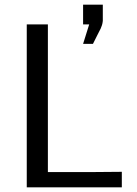

<svg xmlns="http://www.w3.org/2000/svg" viewBox="-20 -798 582 818"><path d="M94 0V-694H184V-65H379L499 -66V0ZM334 -611 360 -694H334V-778H418V-709Q417 -699 414.5 -691Q412 -683 409 -676.5Q406 -670 396 -651Q386 -632 376 -611Z"/></svg>

Font: CMU Sans Serif
Style: Medium
Weight: 500
Version: Version 0.7.0